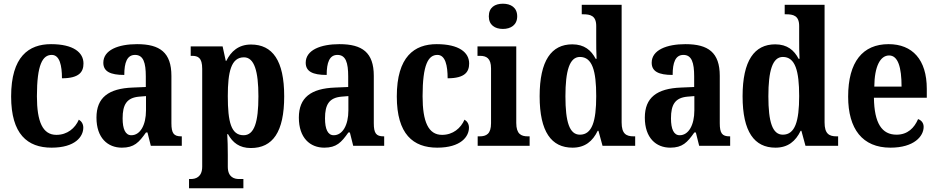

<svg xmlns="http://www.w3.org/2000/svg" viewBox="-20 -786 5053 1035"><path d="M258 10C386 10 429 -50 429 -98C429 -117 420 -132 405 -141C385 -95 343 -59 284 -59C210 -59 179 -130 179 -267C179 -439 210 -490 259 -490C302 -490 314 -432 314 -364C409 -364 430 -400 430 -444C430 -503 376 -548 255 -548C135 -548 40 -481 40 -266C40 -63 128 10 258 10Z M637 10C703 10 729 -18 767 -72H775L793 0H960V-51H957C917 -51 904 -67 904 -122V-377C904 -503 842 -548 719 -548C617 -548 537 -516 537 -448C537 -401 574 -382 650 -382C650 -449 665 -490 708 -490C753 -490 766 -448 766 -374V-317L695 -314C565 -309 500 -260 500 -152C500 -42 561 10 637 10ZM688 -57C656 -57 641 -90 641 -148C641 -222 663 -259 730 -265L767 -268V-191C767 -112 736 -57 688 -57Z M999 229H1292V179H1268C1245 179 1208 171 1208 113V49C1208 8 1207 -30 1205 -63H1209C1234 -17 1271 12 1332 12C1450 12 1512 -74 1512 -267C1512 -460 1449 -546 1333 -546C1266 -546 1225 -509 1200 -458H1197L1180 -536H1008V-485H1014C1047 -485 1070 -476 1070 -415V112C1070 170 1033 179 1009 179H999ZM1293 -57C1226 -57 1208 -128 1208 -268C1208 -399 1226 -477 1295 -477C1351 -477 1373 -402 1373 -267C1373 -128 1351 -57 1293 -57Z M1728 10C1794 10 1820 -18 1858 -72H1866L1884 0H2051V-51H2048C2008 -51 1995 -67 1995 -122V-377C1995 -503 1933 -548 1810 -548C1708 -548 1628 -516 1628 -448C1628 -401 1665 -382 1741 -382C1741 -449 1756 -490 1799 -490C1844 -490 1857 -448 1857 -374V-317L1786 -314C1656 -309 1591 -260 1591 -152C1591 -42 1652 10 1728 10ZM1779 -57C1747 -57 1732 -90 1732 -148C1732 -222 1754 -259 1821 -265L1858 -268V-191C1858 -112 1827 -57 1779 -57Z M2337 10C2465 10 2508 -50 2508 -98C2508 -117 2499 -132 2484 -141C2464 -95 2422 -59 2363 -59C2289 -59 2258 -130 2258 -267C2258 -439 2289 -490 2338 -490C2381 -490 2393 -432 2393 -364C2488 -364 2509 -400 2509 -444C2509 -503 2455 -548 2334 -548C2214 -548 2119 -481 2119 -266C2119 -63 2207 10 2337 10Z M2691 -630C2733 -630 2768 -651 2768 -698C2768 -746 2733 -766 2691 -766C2648 -766 2615 -746 2615 -698C2615 -651 2648 -630 2691 -630ZM2555 0H2835V-51H2825C2789 -51 2763 -64 2763 -123V-536H2554V-485H2567C2602 -485 2627 -472 2627 -417V-122C2627 -64 2602 -51 2565 -51H2555Z M3066 10C3134 10 3175 -25 3202 -81H3206L3228 0H3404V-51H3396C3355 -51 3331 -65 3331 -126V-760H3116V-709H3123C3162 -709 3194 -702 3194 -646V-580C3194 -542 3194 -500 3196 -469H3191C3167 -515 3130 -547 3065 -547C2953 -547 2889 -460 2889 -267C2889 -75 2953 10 3066 10ZM3106 -60C3050 -60 3028 -128 3028 -267C3028 -404 3050 -479 3106 -479C3173 -479 3194 -404 3194 -268C3194 -133 3172 -60 3106 -60Z M3593 10C3659 10 3685 -18 3723 -72H3731L3749 0H3916V-51H3913C3873 -51 3860 -67 3860 -122V-377C3860 -503 3798 -548 3675 -548C3573 -548 3493 -516 3493 -448C3493 -401 3530 -382 3606 -382C3606 -449 3621 -490 3664 -490C3709 -490 3722 -448 3722 -374V-317L3651 -314C3521 -309 3456 -260 3456 -152C3456 -42 3517 10 3593 10ZM3644 -57C3612 -57 3597 -90 3597 -148C3597 -222 3619 -259 3686 -265L3723 -268V-191C3723 -112 3692 -57 3644 -57Z M4160 10C4228 10 4269 -25 4296 -81H4300L4322 0H4498V-51H4490C4449 -51 4425 -65 4425 -126V-760H4210V-709H4217C4256 -709 4288 -702 4288 -646V-580C4288 -542 4288 -500 4290 -469H4285C4261 -515 4224 -547 4159 -547C4047 -547 3983 -460 3983 -267C3983 -75 4047 10 4160 10ZM4200 -60C4144 -60 4122 -128 4122 -267C4122 -404 4144 -479 4200 -479C4267 -479 4288 -404 4288 -268C4288 -133 4266 -60 4200 -60Z M4780 10C4908 10 4959 -52 4959 -102C4959 -124 4946 -138 4929 -144C4909 -97 4873 -60 4813 -60C4734 -60 4693 -121 4691 -259H4976V-307C4976 -465 4898 -548 4770 -548C4631 -548 4552 -453 4552 -265C4552 -91 4629 10 4780 10ZM4840 -319H4693C4694 -428 4725 -487 4773 -487C4821 -487 4840 -423 4840 -319Z"/></svg>

Font: Noto Serif Myanmar Condensed
Style: Bold
Weight: 700
Width: 3
Designer: Ben Mitchell and the Monotype Design Team
Foundry: Monotype Imaging Inc.
Version: Version 2.106